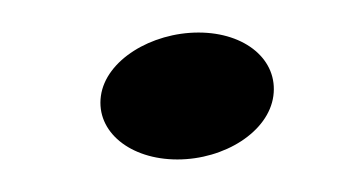

<svg xmlns="http://www.w3.org/2000/svg" viewBox="-20 -87 217 118"><path d="M42 -28C39 -6 60 11 89 11C118 11 145 -6 148 -28C151 -50 131 -67 102 -67C73 -67 45 -50 42 -28Z"/></svg>

Font: Charger Sport
Style: DfObl
Weight: 400
Designer: Jasper
Foundry: Cannot Into Space Fonts
Version: Version 1.1